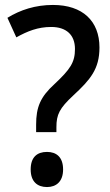

<svg xmlns="http://www.w3.org/2000/svg" viewBox="-20 -988 445 776"><path d="M126 -454H208V-474C208 -525 220 -550 277 -603C345 -666 382 -709 382 -796C382 -903 314 -968 194 -968C123 -968 62 -948 10 -916L46 -837C91 -862 133 -879 187 -879C248 -879 283 -847 283 -790C283 -736 264 -708 200 -648C143 -596 126 -555 126 -484ZM104 -303C104 -254 131 -232 170 -232C207 -232 235 -254 235 -303C235 -354 207 -374 170 -374C130 -374 104 -353 104 -303Z"/></svg>

Font: Noto Sans Khmer UI SemiCondensed Medium
Style: Regular
Weight: 500
Width: 4
Designer: Danh Hong and the Monotype Design Team
Foundry: Monotype Imaging Inc.
Version: Version 2.002